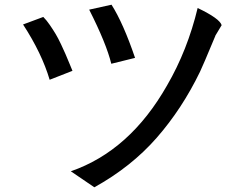

<svg xmlns="http://www.w3.org/2000/svg" viewBox="-20 -711 1040 816"><path d="M554 -465 453 -440Q432 -526 359 -670L454 -691Q504 -612 554 -465ZM922 -604 895 -559V-558Q840 -426 830 -406Q754 -249 646 -125.5Q538 -2 381 85L281 17Q532 -70 690 -348Q777 -498 820 -677Q914 -632 922 -604ZM288 -410 191 -372Q158 -484 78 -607L164 -639Q178 -625 192 -604.5Q206 -584 216.5 -566.5Q227 -549 239.5 -522.5Q252 -496 258 -482Q264 -468 275 -441.5Q286 -415 288 -410Z"/></svg>

Font: cwTeXHei
Style: Medium
Weight: 500
Version: Version 1.17